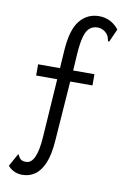

<svg xmlns="http://www.w3.org/2000/svg" viewBox="-93 -729 637 960"><g transform="rotate(10 225.0 -249.0)"><path d="M90 175Q45 175 16 142L52 77Q56 79 59 86.5Q62 94 70 101Q78 108 97 108Q150 108 159 -27L179 -326H72V-383H183L189 -475Q196 -581 234 -627Q272 -673 331 -673Q392 -673 432 -623L402 -556Q395 -556 394 -566Q390 -589 372 -602.5Q354 -616 333 -616Q311 -616 294.5 -603Q278 -590 268.5 -557.5Q259 -525 255 -465L250 -383H358V-326H245L223 -24Q218 51 199 94.5Q180 138 152 156.5Q124 175 90 175Z"/></g></svg>

Font: Inconsolata SemiCondensed
Style: Regular
Weight: 400
Width: 4
Monospace: yes
Designer: Raph Levien, Cyreal, Brenton Simpson
Foundry: Raph Levien, Cyreal, Google
Version: Version 3.000; ttfautohint (v1.8.2.53-6de2)